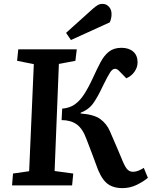

<svg xmlns="http://www.w3.org/2000/svg" viewBox="-20 -954 782 988"><path d="M300 -395Q338 -398 364.5 -416.5Q391 -435 413 -469Q435 -503 459 -555Q479 -599 497.5 -634Q516 -669 541 -688.5Q566 -708 605 -708Q643 -708 665.5 -688.5Q688 -669 688 -633Q688 -608 672.5 -585.5Q657 -563 630 -551L592 -590Q582 -600 572 -600Q559 -600 547 -582Q535 -564 509 -511Q484 -457 460.5 -423.5Q437 -390 395 -374V-370Q464 -365 496.5 -341Q529 -317 545 -280Q564 -237 578.5 -202.5Q593 -168 605 -140Q620 -101 632.5 -85.5Q645 -70 664 -70Q679 -70 693 -76Q707 -82 720 -90L741 -39Q717 -19 683 -2.5Q649 14 610 14Q557 14 526.5 -14Q496 -42 473 -111Q465 -133 453 -165Q441 -197 425 -238Q405 -293 374 -314.5Q343 -336 297 -336ZM154 -624 68 -641 74 -700H375L368 -641L283 -625L261 -74L357 -61L351 0H42L47 -61L130 -73ZM459 -910Q473 -922 483.5 -928Q494 -934 508 -934Q527 -934 540.5 -919.5Q554 -905 554 -881Q554 -860 545 -839L345 -748L320 -785Z"/></svg>

Font: Literata 12pt SemiBold
Style: Italic
Weight: 600
Italic angle: -2°
Designer: Latin by Veronika Burian and Jose Scaglione. Greek by Irene Vlachou. Cyrillic by Vera Evstafieva
Foundry: TypeTogether
Version: Version 3.002